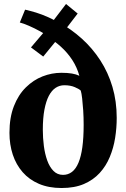

<svg xmlns="http://www.w3.org/2000/svg" viewBox="-20 -933 632 964"><path d="M289 11Q224.5 11 175.5 -10Q126.5 -31 93.8 -68.5Q61 -106 44.2 -156.5Q27.5 -207 27.5 -266Q27.5 -343 49.8 -400Q72 -457 109.8 -494.2Q147.5 -531.5 193.8 -549.5Q240 -567.5 288 -567.5Q319.5 -567.5 341.2 -563.8Q363 -560 378.5 -552.5Q366.5 -595.5 342.8 -632Q319 -668.5 285 -699.2Q251 -730 206.5 -754.5L303 -778.5L197 -649L135.5 -695L244 -822.5L237.5 -737.5Q213.5 -758 183.2 -774.8Q153 -791.5 125.2 -803.5Q97.5 -815.5 79.5 -820L106 -884.5Q132.5 -878.5 161.2 -869.8Q190 -861 223.5 -846Q257 -831 298 -805L213 -784L311.5 -913L370 -865L277 -744L274 -822Q337.5 -787 390.8 -739Q444 -691 483.5 -630.2Q523 -569.5 544.5 -497Q566 -424.5 566 -341Q566 -290.5 558 -240.2Q550 -190 531.2 -144.8Q512.5 -99.5 480.5 -64.5Q448.5 -29.5 401.5 -9.2Q354.5 11 289 11ZM296.5 -55Q322 -55 341.5 -70Q361 -85 374 -116Q387 -147 393.5 -194.2Q400 -241.5 400 -307Q400 -344 397.8 -378.2Q395.5 -412.5 392.5 -438.8Q389.5 -465 385.5 -478Q378.5 -485.5 356.2 -495.2Q334 -505 303 -505Q279 -505 259.2 -492Q239.5 -479 225.2 -451.8Q211 -424.5 203 -382.2Q195 -340 195 -281.5Q195 -240.5 200.2 -200.2Q205.5 -160 217.2 -127.2Q229 -94.5 248.5 -74.8Q268 -55 296.5 -55Z"/></svg>

Font: Merriweather 24pt ExtraBold
Style: Regular
Weight: 800
Version: Version 2.100